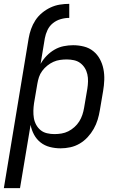

<svg xmlns="http://www.w3.org/2000/svg" viewBox="-24 -763 644 998"><path d="M125 -564Q129 -588 137.5 -612Q146 -636 160 -657.5Q174 -679 194.5 -696Q215 -713 238.5 -724Q262 -735 287 -739Q312 -743 336 -743V-670Q314 -670 291.5 -663.5Q269 -657 251 -642.5Q233 -628 223 -607Q213 -586 209 -564ZM-4 215 125 -564H209L187 -431Q200 -454 218.5 -473Q237 -492 259.5 -505Q282 -518 307 -523Q332 -528 356 -528Q385 -528 412.5 -521Q440 -514 461 -497Q482 -480 495 -456Q508 -432 513.5 -404.5Q519 -377 518 -348Q517 -319 512 -290L495 -190Q491 -165 483.5 -140.5Q476 -116 463 -93Q450 -70 431.5 -50Q413 -30 390 -16.5Q367 -3 341.5 2.5Q316 8 291 8Q262 8 235 1Q208 -6 187 -22.5Q166 -39 153 -63Q140 -87 135 -114L80 215ZM259 -66Q277 -66 295.5 -69Q314 -72 331 -80.5Q348 -89 363 -102.5Q378 -116 388 -132Q398 -148 404 -166Q410 -184 413 -202L430 -302Q433 -321 433.5 -340Q434 -359 430 -377Q426 -395 416.5 -410Q407 -425 393 -435.5Q379 -446 360.5 -450Q342 -454 323 -454Q306 -454 288 -451.5Q270 -449 253.5 -441.5Q237 -434 222 -422Q207 -410 195.5 -394.5Q184 -379 178.5 -362Q173 -345 170 -327L153 -227Q150 -207 149.5 -187.5Q149 -168 152 -149.5Q155 -131 164 -114.5Q173 -98 187 -86.5Q201 -75 220 -70.5Q239 -66 259 -66Z"/></svg>

Font: Iosevka Extended
Style: Italic
Weight: 400
Width: 7
Italic angle: -9°
Monospace: yes
Designer: Belleve Invis
Foundry: Belleve Invis
Version: Version 32.5.0; ttfautohint (v1.8.4)